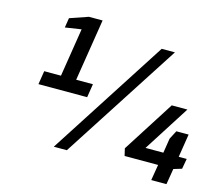

<svg xmlns="http://www.w3.org/2000/svg" viewBox="-120 -1004 1392 1207"><g transform="rotate(15 576.0 -401.0)"><path d="M809 -770H895L398 0H313ZM976 -59H758L747 -106L962 -443H1064L872 -142H988L1003 -237L1032 -293H1112L1088 -142H1140L1128 -75L1075 -59L1058 44H959ZM449 -443 435 -355H118L132 -443H241L291 -758L186 -742L196 -805L315 -846H404L340 -443Z"/></g></svg>

Font: Exo SemiBold
Style: Italic
Weight: 600
Italic angle: -9°
Designer: Natanael Gama
Foundry: Natanael Gama
Version: Version 1.500; ttfautohint (v1.6)